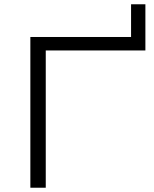

<svg xmlns="http://www.w3.org/2000/svg" viewBox="-20 -878 721 898"><path d="M122 0V-705H593V-858H660V-642H194V0Z"/></svg>

Font: Nunito Sans 10pt Expanded Light
Style: Regular
Weight: 300
Width: 7
Designer: Vernon Adams
Foundry: Vernon Adams
Version: Version 3.101;gftools[0.9.27]